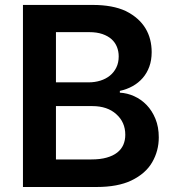

<svg xmlns="http://www.w3.org/2000/svg" viewBox="-20 -747 697 767"><path d="M366.1 0H71.7V-727.3H350.1Q430.4 -727.3 482.6 -702.8Q509.6 -689.3 529.1 -671.9Q548.7 -654.5 561.3 -633.5Q573.9 -612.6 579.9 -588.6Q585.9 -564.6 585.9 -538.7Q585.9 -506.7 576.5 -480.8Q567.1 -454.9 550.1 -435.4Q533 -415.8 509.8 -402.9Q486.5 -389.9 458.8 -383.9V-376.8Q487.9 -375.4 516 -362.7Q544 -350.1 565.9 -327.4Q587.7 -304.7 601 -272.2Q614.3 -239.7 614.3 -198.2Q614.3 -144.5 588.1 -99.1Q561.8 -53.3 504.6 -25.9Q450.3 0 366.1 0ZM345.2 -110.1Q380.7 -110.1 406.2 -117.4Q431.8 -124.6 448.3 -137.6Q464.8 -150.6 472.7 -168.7Q480.5 -186.8 480.5 -208.5Q480.5 -258.9 444.6 -290.8Q409.1 -323.2 348.7 -323.2H203.5V-110.1ZM333.8 -418Q359 -418 381 -424.9Q403.1 -431.8 419.2 -445Q435.4 -458.1 444.8 -477.5Q454.2 -496.8 454.2 -521.7Q454.2 -541.9 447.1 -559.7Q440 -577.4 425.6 -590.4Q411.2 -603.3 389 -611Q366.8 -618.6 336.6 -618.6H203.5V-418Z"/></svg>

Font: Linik Sans SemiBold
Style: Regular
Weight: 600
Designer: Fonts by Rasmus Andersson / Changes by Cristiano Sobral with parts from Marc Monis
Foundry: rsms
Version: Version 3.020; ttfautohint (v1.6)